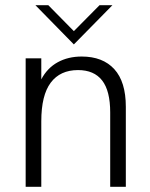

<svg xmlns="http://www.w3.org/2000/svg" viewBox="-20 -717 576 737"><path d="M78.5 -493H138.5V-412.5Q161.5 -456 201.5 -478Q241.5 -500 293.5 -500Q374.5 -500 418.8 -451.5Q463 -403 463 -307V0H403V-285.5Q403 -368.5 372 -408.2Q341 -448 279.5 -448Q211 -448 174.8 -399.8Q138.5 -351.5 138.5 -251.5V0H78.5ZM116 -697H165.5L263.5 -597.5L362 -697H411.5L263.5 -546.5Z"/></svg>

Font: HK Grotesk Light
Style: Regular
Weight: 300
Designer: Alfredo Marco Pradil
Foundry: Hanken Design Co.
Version: Version 3.001